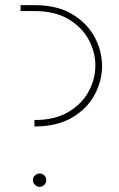

<svg xmlns="http://www.w3.org/2000/svg" viewBox="-20 -720 462 747"><path d="M114 -228V-253Q193 -253 245.5 -284Q298 -315 324.5 -363.5Q351 -412 351 -465Q351 -518 324.5 -566.5Q298 -615 245.5 -646Q193 -677 114 -677H60V-700H114Q202 -700 260 -665.5Q318 -631 347.5 -577Q377 -523 377 -463Q377 -405 348 -351Q319 -297 260.5 -262.5Q202 -228 114 -228ZM134 7Q124 7 116 -1Q108 -9 108 -19Q108 -30 116 -37.5Q124 -45 134 -45Q145 -45 152.5 -37.5Q160 -30 160 -19Q160 -12 156.5 -6Q153 0 147 3.5Q141 7 134 7Z"/></svg>

Font: MuseoModerno Thin
Style: Regular
Weight: 100
Designer: Pablo Cosgaya, Héctor Gatti, Marcela Romero, and the Authors of The MuseoModerno Project.
Foundry: Omnibus-Type Team
Version: Version 1.003